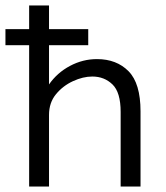

<svg xmlns="http://www.w3.org/2000/svg" viewBox="-27 -685 610 705"><path d="M80 0V-665H153V-375Q183 -418 230 -443Q277 -468 329 -468Q401 -468 445 -423.5Q489 -379 489 -276V0H416V-274Q416 -346 386 -375Q356 -404 312 -404Q278 -404 241 -387Q204 -370 178.5 -339Q153 -308 153 -263V0ZM-7 -519V-578H297V-519Z"/></svg>

Font: Inconsolata SemiExpanded
Style: Regular
Weight: 400
Width: 6
Monospace: yes
Designer: Raph Levien, Cyreal, Brenton Simpson
Foundry: Raph Levien, Cyreal, Google
Version: Version 3.100; ttfautohint (v1.8.4.7-5d5b)